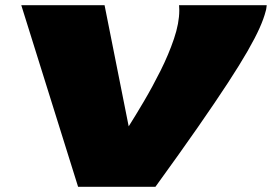

<svg xmlns="http://www.w3.org/2000/svg" viewBox="-20 -720 1048 740"><path d="M579 0H281L62 -700H383L476 -233Q502 -274 535 -330Q568 -386 599 -448Q630 -510 650.5 -570.5Q671 -631 671 -680Q671 -690 670.5 -694Q670 -698 670 -700H1008Q1007 -694 1006.5 -688.5Q1006 -683 1004 -677Q997 -649 980.5 -612Q964 -575 934.5 -523.5Q905 -472 858 -400Q811 -328 742.5 -229.5Q674 -131 579 0Z"/></svg>

Font: Georama ExtraExtended Black
Style: Italic
Weight: 900
Width: 8
Italic angle: -9°
Designer: Jean-Baptiste Levee
Foundry: Production Type
Version: Version 1.000